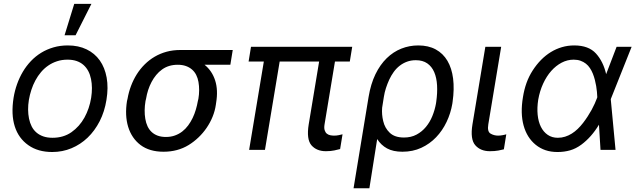

<svg xmlns="http://www.w3.org/2000/svg" viewBox="-20 -793 3374 1016"><path d="M51.8 -275.6Q57.9 -312.9 70.3 -347.7Q82.7 -382.5 101 -413.4Q119.3 -444.2 143.6 -469.8Q168 -495.4 197.8 -513.7Q227.6 -532 263 -542.3Q298.3 -552.6 338.8 -552.6Q395.2 -552.6 438.2 -531.8Q481.2 -511 508 -473.2Q534.8 -435.4 544.4 -382.3Q554 -329.2 543.3 -264.2Q533.4 -202.4 507.5 -151.6Q481.5 -100.9 443.7 -64.6Q405.9 -28.4 358.1 -8.5Q310.4 11.4 256.4 11.4Q181.1 11.4 130.3 -24.5Q78.1 -61.1 58.1 -124.3Q38 -187.5 51.8 -275.6ZM133.5 -165.5Q138.1 -142.8 147.7 -123.9Q157.3 -105.1 172.8 -91.8Q188.2 -78.5 209.3 -71.2Q230.5 -63.9 257.8 -63.9Q315.7 -63.9 358 -93.4Q400.9 -123.6 427 -171Q453.1 -218.4 462.4 -275.6Q470.9 -329.5 461.6 -375Q457 -398.1 447.1 -416.9Q437.1 -435.7 421.9 -449.2Q406.6 -462.7 385.7 -470Q364.7 -477.3 337.4 -477.3Q307.5 -477.3 282 -468.9Q256.4 -460.6 235.3 -446Q214.1 -431.5 197.1 -411.4Q180 -391.3 167.3 -367.5Q154.5 -343.8 146 -317.5Q137.4 -291.2 132.8 -264.2Q124.3 -211.6 133.5 -165.5ZM321.7 -606.5 372.9 -772.7H463.8L380 -606.5Z M652 -258.5 654.8 -269.9Q660.9 -305.4 673.3 -338.2Q685.7 -371.1 703.8 -399.9Q721.9 -428.6 745.7 -452.2Q769.5 -475.9 798.5 -492.9Q827.4 -509.9 861.3 -519.2Q895.2 -528.4 933.2 -528.4H1211.6L1198.9 -450.3H1062.5Q1102.3 -418 1118.6 -367Q1134.9 -316.1 1123.6 -248.6L1122.2 -238.6Q1117.5 -206 1104.9 -175.1Q1092.3 -144.2 1073.5 -116.7Q1054.7 -89.1 1030.4 -65.9Q1006 -42.6 978.3 -25.6Q920.5 9.9 845.2 9.9Q771 9.9 723.7 -25.6Q700.3 -43.3 683.8 -67.6Q667.3 -92 658.2 -121.8Q649.1 -151.6 647.5 -186.1Q646 -220.5 652 -258.5ZM748.9 -164.1Q752.5 -142.4 760.8 -124.6Q769.2 -106.9 782.5 -94.5Q795.8 -82 814.6 -75.1Q833.5 -68.2 858 -68.2Q883.9 -68.2 905.5 -76Q927.2 -83.8 944.6 -97.3Q962 -110.8 975.7 -129.3Q989.3 -147.7 999.5 -168.9Q1009.6 -190 1016.3 -212.9Q1023.1 -235.8 1027 -258.5L1029.8 -269.9Q1037.6 -316.4 1030.2 -359.4Q1026.6 -380 1018.1 -396.7Q1009.6 -413.4 995.9 -425.2Q982.2 -437.1 963.4 -443.7Q944.6 -450.3 920.5 -450.3Q872.2 -450.3 837.7 -425.4Q820.3 -413 806.5 -396.1Q792.6 -379.3 782 -359.2Q771.3 -339.1 764 -316.6Q756.7 -294 752.8 -269.9L750 -258.5Q741.5 -207.4 748.9 -164.1Z M1308.2 -545.5H1843.8L1831 -467.3H1752.5L1697.4 -134.9Q1694.2 -115.8 1698 -104Q1701.7 -92.3 1709.3 -85.9Q1717 -79.5 1727.5 -77.4Q1737.9 -75.3 1748.6 -75.3Q1760.3 -75.3 1772.7 -77.8Q1785.2 -80.3 1792.6 -82.4L1779.8 -4.3Q1768.1 -1.1 1749.1 3Q1730.1 7.1 1704.5 7.1Q1655.2 7.1 1627.8 -24.5Q1600.9 -56.5 1613.6 -134.9L1668.7 -467.3H1459.9L1382.1 0H1298.3L1376.1 -467.3H1295.5Z M1850.9 203.1 1930.4 -279.8Q1941.8 -348.7 1966.6 -399.9Q1991.5 -451 2026.3 -484.9Q2061.1 -518.8 2103.7 -535.7Q2146.3 -552.6 2193.2 -552.6Q2247.2 -552.6 2285.9 -531.4Q2324.6 -510.3 2347.7 -471.2Q2370.7 -432.2 2377.7 -377.1Q2384.6 -322.1 2375 -254.3L2373.6 -244.3Q2365.1 -193.9 2343.2 -147.9Q2321.4 -101.9 2287.8 -66.8Q2254.3 -31.6 2209.3 -10.8Q2164.4 9.9 2109.4 9.9Q2060.4 9.9 2028.2 -7.6Q1996.1 -25.2 1975.9 -57.2L1934.7 203.1ZM2007.8 -152.3Q2016.3 -115.4 2042.3 -90.6Q2068.5 -65.3 2117.9 -65.3Q2155.5 -65.3 2184.3 -80.8Q2213.1 -96.2 2233.8 -121.3Q2254.6 -146.3 2267.8 -178.6Q2280.9 -210.9 2286.9 -244.3L2288.4 -254.3Q2295.1 -301.1 2292.8 -341.4Q2290.5 -381.7 2277.7 -411.4Q2264.9 -441.1 2240.9 -457.7Q2217 -474.4 2180.4 -474.4Q2155.2 -474.4 2133.9 -466.6Q2112.6 -458.8 2095 -445.1Q2077.4 -431.5 2063.7 -412.6Q2050.1 -393.8 2039.8 -371.8Q2029.5 -349.1 2022.2 -326.5Q2014.9 -304 2011.4 -281.2L2002.1 -222.7Q1999.3 -186.8 2007.8 -152.3Z M2480.1 -134.9 2548.3 -545.5H2632.1L2563.9 -134.9Q2557.5 -96.6 2576 -85.9Q2594.1 -75.3 2616.5 -75.3Q2621.8 -75.3 2628 -76Q2634.2 -76.7 2640.1 -77.8Q2646 -78.8 2650.9 -80.1Q2655.9 -81.3 2659.1 -82.4L2646.3 -2.8Q2634.6 0.4 2616.3 3.7Q2598 7.1 2572.4 7.1Q2522.7 7.1 2495 -24.5Q2467.3 -56.1 2480.1 -134.9Z M2747.2 -278.4Q2753.6 -319.2 2766.2 -354.2Q2778.8 -389.2 2799 -420.5Q2818.9 -451.3 2843 -475.9Q2867.2 -500.4 2894.9 -517.4Q2922.6 -534.4 2953.7 -543.5Q2984.7 -552.6 3018.5 -552.6Q3095.2 -552.6 3133.9 -509.6Q3172.6 -466.6 3187.5 -400.6L3242.9 -545.5H3322.4L3213.1 -271.3L3212 -267.4L3237.2 0H3157.7L3149.5 -133.2Q3110.1 -67.5 3056.5 -27.7Q3027.7 -6.4 2996.8 2.5Q2965.9 11.4 2930.4 11.4Q2894.9 11.4 2866.7 1.8Q2838.4 -7.8 2815 -26.6Q2768.5 -64.3 2750.7 -128.9Q2733 -193.5 2747.2 -278.4ZM2931.8 -63.9Q2952.1 -63.9 2970.5 -69.8Q2989 -75.6 3005.7 -86.1Q3022.4 -96.6 3037.3 -111Q3052.2 -125.4 3065.3 -142.4Q3078.5 -159.4 3089.8 -177Q3101.2 -194.6 3110.6 -211.6Q3120 -228.7 3127.1 -244.7Q3134.2 -260.7 3139.2 -274.1L3140.6 -278.1V-279.8Q3140.3 -292.3 3138.8 -307Q3137.4 -321.7 3134.8 -337.7Q3132.1 -353.7 3127.8 -370.4Q3123.6 -387.1 3117.2 -403.1Q3110.8 -419 3101.7 -432.7Q3092.7 -446.4 3080.3 -456.1Q3067.8 -465.9 3051.8 -471.6Q3035.9 -477.3 3015.6 -477.3Q2982.6 -477.3 2952.2 -461.5Q2921.9 -445.7 2897 -417.6Q2872.2 -389.6 2854.2 -350.7Q2836.3 -311.8 2828.1 -265.6Q2821.4 -222.7 2825.1 -185.7Q2828.8 -148.8 2842.3 -121.8Q2855.8 -94.8 2878.4 -79.4Q2900.9 -63.9 2931.8 -63.9Z"/></svg>

Font: Inter P
Style: Italic
Weight: 400
Italic angle: -9.40001°
Designer: Rasmus Andersson
Foundry: rsms
Version: Version 3.018;git-588b23468